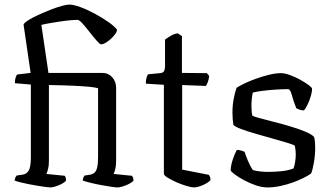

<svg xmlns="http://www.w3.org/2000/svg" viewBox="-20 -820 1454 840"><path d="M200 0Q194 0 179.5 -2Q165 -4 146 -7Q127 -10 107 -14Q87 -18 70.5 -22Q54 -26 44 -30Q44 -36 47 -42.5Q50 -49 53 -52L80 -56Q97 -59 106 -74.5Q115 -90 115 -132V-450L45 -456Q45 -471 48.5 -481Q52 -491 55 -494L114 -501L83 -713Q88 -722 106 -733Q124 -744 149.5 -755.5Q175 -767 201.5 -777.5Q228 -788 250 -794Q272 -800 283 -800Q301 -800 331.5 -789Q362 -778 395 -760Q428 -742 454.5 -723.5Q481 -705 492 -690Q492 -680 479 -664.5Q466 -649 449.5 -637.5Q433 -626 422 -626Q417 -626 403 -642Q389 -658 373 -678.5Q357 -699 342.5 -715.5Q328 -732 320 -733Q305 -733 284 -731Q263 -729 240.5 -725.5Q218 -722 197 -718.5Q176 -715 161 -711L192 -501H428Q454 -501 471 -482Q488 -463 488 -436V-115Q488 -94 484 -79Q480 -64 477 -59L557 -51Q560 -48 562 -42.5Q564 -37 564 -30Q559 -23 545.5 -16Q532 -9 517.5 -4.5Q503 0 494 0Q486 0 466 -3Q446 -6 421.5 -10.5Q397 -15 375 -20.5Q353 -26 342 -30Q342 -36 344.5 -42Q347 -48 350 -52L376 -56Q386 -58 393.5 -64.5Q401 -71 405 -87Q409 -103 409 -132V-434Q396 -438 369 -440.5Q342 -443 298.5 -445Q255 -447 194 -448V-115Q194 -94 190 -79.5Q186 -65 183 -59L263 -51Q265 -49 267 -43.5Q269 -38 269 -30Q264 -23 251 -16Q238 -9 224 -4.5Q210 0 200 0Z M829 0Q818 0 796 -6.5Q774 -13 751.5 -23Q729 -33 713 -43Q697 -53 697 -60V-449L618 -454Q618 -471 621.5 -481.5Q625 -492 628 -495L680 -500Q693 -501 697.5 -508.5Q702 -516 702 -534V-647Q713 -655 728.5 -664Q744 -673 758 -674L776 -662V-501L885 -500L895 -488Q894 -474 889.5 -462Q885 -450 881 -444L777 -448V-78L894 -55Q896 -52 898.5 -46.5Q901 -41 901 -32Q894 -24 880.5 -16.5Q867 -9 852.5 -4.5Q838 0 829 0Z M1150 0Q1126 0 1098.5 -9.5Q1071 -19 1047 -32Q1023 -45 1007 -57Q991 -69 989 -75Q990 -97 998.5 -122.5Q1007 -148 1016 -164Q1027 -164 1036 -161Q1045 -158 1050 -156Q1055 -140 1064.5 -117Q1074 -94 1086 -76Q1100 -72 1117.5 -70Q1135 -68 1153 -68Q1181 -68 1211 -71Q1241 -74 1264 -83Q1268 -92 1271 -110Q1274 -128 1274 -145Q1274 -153 1273 -163Q1272 -173 1270 -182Q1267 -186 1241 -194Q1215 -202 1177.5 -212.5Q1140 -223 1101.5 -234Q1063 -245 1035 -255.5Q1007 -266 1001 -274Q999 -286 998 -299.5Q997 -313 997 -328Q997 -359 1002.5 -388Q1008 -417 1015 -436Q1027 -444 1050 -455Q1073 -466 1101 -476Q1129 -486 1157.5 -493Q1186 -500 1210 -500Q1225 -500 1247.5 -492Q1270 -484 1292 -472Q1314 -460 1329.5 -448.5Q1345 -437 1345 -432Q1346 -422 1340.5 -402Q1335 -382 1326 -363.5Q1317 -345 1310 -337Q1299 -337 1289.5 -340.5Q1280 -344 1276 -347Q1263 -380 1256.5 -405Q1250 -430 1240 -430Q1217 -430 1186 -428Q1155 -426 1128 -422.5Q1101 -419 1086 -415Q1083 -403 1081.5 -387Q1080 -371 1080 -357Q1080 -344 1081 -333Q1082 -322 1084 -314Q1088 -311 1112.5 -304Q1137 -297 1173.5 -288Q1210 -279 1247 -268Q1284 -257 1313.5 -245Q1343 -233 1354 -221Q1357 -211 1358 -198.5Q1359 -186 1359 -173Q1359 -141 1353 -107Q1347 -73 1341 -61Q1329 -52 1308 -41.5Q1287 -31 1260.5 -21.5Q1234 -12 1205.5 -6Q1177 0 1150 0Z"/></svg>

Font: Texturina Medium 12pt Light
Style: Regular
Weight: 300
Version: Version 1.002